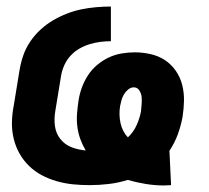

<svg xmlns="http://www.w3.org/2000/svg" viewBox="-20 -558 640 587"><path d="M482 9Q454 9 426 4.5Q398 0 371 -8Q342 1 312.5 4.5Q283 8 254 8Q228 8 203 5.5Q178 3 153.5 -4Q129 -11 107.5 -22.5Q86 -34 69 -50.5Q52 -67 40 -88Q28 -109 22 -133.5Q16 -158 16.5 -184Q17 -210 22 -235L40 -345Q44 -368 51.5 -389.5Q59 -411 72.5 -431Q86 -451 104 -467.5Q122 -484 142.5 -496Q163 -508 185 -516.5Q207 -525 229 -529.5Q251 -534 274 -536Q297 -538 319 -538V-432Q303 -432 287 -430Q271 -428 254.5 -423Q238 -418 223 -409.5Q208 -401 196 -388Q184 -375 177 -359.5Q170 -344 167 -328L149 -218Q145 -195 148 -172.5Q151 -150 164.5 -133Q178 -116 198.5 -108Q219 -100 242 -98Q232 -115 225.5 -133Q219 -151 216.5 -170.5Q214 -190 215.5 -210Q217 -230 220 -250Q223 -270 230 -289.5Q237 -309 248.5 -327Q260 -345 276.5 -359Q293 -373 312 -382Q331 -391 351.5 -394.5Q372 -398 392 -398Q416 -398 440.5 -392.5Q465 -387 484.5 -374Q504 -361 517.5 -341.5Q531 -322 537 -298.5Q543 -275 542.5 -250Q542 -225 538 -200Q533 -173 523.5 -147Q514 -121 498 -97L503 8Q498 8 492.5 8.5Q487 9 482 9ZM371 -138Q388 -154 397.5 -175Q407 -196 411 -217Q412 -228 413 -239.5Q414 -251 413 -261.5Q412 -272 406 -281.5Q400 -291 389 -291Q380 -291 372 -284.5Q364 -278 359 -269.5Q354 -261 351.5 -252Q349 -243 347 -233Q343 -207 348.5 -181.5Q354 -156 371 -138Z"/></svg>

Font: Iosevka Slab HvExObl
Style: Regular
Weight: 900
Width: 7
Italic angle: -9°
Monospace: yes
Designer: Belleve Invis
Foundry: Belleve Invis
Version: Version 11.1.1; ttfautohint (v1.8.3)